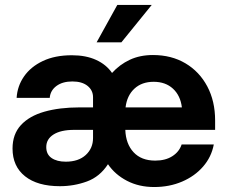

<svg xmlns="http://www.w3.org/2000/svg" viewBox="-20 -752 924 784"><path d="M224.6 8.3Q133.3 8.3 82.3 -32.2Q31.2 -72.8 31.2 -145.5Q31.2 -204.1 65.4 -241.2Q99.6 -278.3 161.1 -295.9Q222.7 -313.5 305.2 -313.5H359.9V-355Q359.9 -383.3 337.4 -401.4Q314.9 -419.4 275.4 -419.4Q235.4 -419.4 210.4 -400.9Q185.5 -382.3 183.1 -352.5H47.9Q50.8 -400.4 78.1 -439.9Q105.5 -479.5 155 -502.9Q204.6 -526.4 273.4 -526.4Q331.1 -526.4 372.6 -507.3Q414.1 -488.3 437.5 -454.1Q468.3 -488.3 509.8 -507.8Q551.3 -527.3 604.5 -527.3Q680.2 -527.3 737.3 -493.4Q794.4 -459.5 826.4 -399.2Q858.4 -338.9 858.4 -260.3V-221.7H491.7Q493.7 -164.6 525.4 -130.4Q557.1 -96.2 613.8 -96.2Q655.8 -96.2 683.8 -114.3Q711.9 -132.3 721.7 -162.1H853Q843.3 -110.8 809.3 -71.8Q775.4 -32.7 723.6 -10.5Q671.9 11.7 609.4 11.7Q547.4 11.7 498.5 -13.7Q449.7 -39.1 420.9 -81.5Q387.7 -30.3 335 -11Q282.2 8.3 224.6 8.3ZM359.9 -221.7H282.2Q228.5 -221.7 198.7 -202.9Q168.9 -184.1 168.9 -151.4Q168.9 -121.6 190.7 -106.7Q212.4 -91.8 248.5 -91.8Q300.3 -91.8 330.1 -119.1Q359.9 -146.5 359.9 -188.5ZM492.7 -313.5H722.7Q716.8 -361.8 686.3 -389.9Q655.8 -418 607.4 -418Q559.1 -418 528.8 -389.9Q498.5 -361.8 492.7 -313.5ZM374.5 -579.1 459 -731.9H599.6L475.6 -579.1Z"/></svg>

Font: Inter Display
Style: Bold
Weight: 700
Designer: Rasmus Andersson
Foundry: rsms
Version: Version 4.001;git-9221beed3